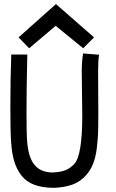

<svg xmlns="http://www.w3.org/2000/svg" viewBox="-20 -898 558 923"><path d="M249 -878.4 432.1 -718.3 379.9 -666 247.6 -773.9 120.1 -666 69.3 -718.3ZM379.4 -641.1 456.1 -634.8Q451.7 -605.5 451.7 -558.1Q451.7 -520.5 452.1 -458.3Q452.6 -396 452.6 -371.1V-342.8Q452.6 -289.6 451.4 -257.3Q450.2 -225.1 445.1 -183.6Q439.9 -142.1 427.7 -111.3Q415.5 -80.6 396 -58.1Q367.7 -25.4 329.6 -11.2Q291.5 2.9 240.2 4.9Q184.6 4.9 145.8 -9.5Q106.9 -23.9 83.5 -53.7Q60.1 -83.5 48.3 -123Q36.6 -162.6 33.2 -218.3Q29.8 -269.5 29.8 -380.4Q29.8 -520 34.2 -635.7H111.3Q107.4 -474.6 107.4 -355.5Q107.4 -255.4 110.8 -214.4Q117.2 -138.2 147.5 -103.5Q177.7 -68.8 233.9 -68.8Q272 -70.8 294.7 -79.8Q317.4 -88.9 337.4 -109.9Q375.5 -151.9 375.5 -342.8Q375.5 -370.1 374.3 -441.4Q373 -512.7 373 -557.1Q373 -601.6 379.4 -641.1Z"/></svg>

Font: Fantasque Sans Mono
Style: Regular
Weight: 400
Monospace: yes
Designer: Jany Belluz
Version: Version 1.8.0 ; ttfautohint (v1.8.2)